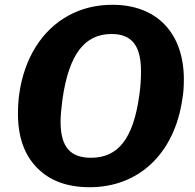

<svg xmlns="http://www.w3.org/2000/svg" viewBox="-20 -772 814 802"><path d="M355 10C560 10 710 -131 742 -361C746 -382 748 -409 748 -440C748 -633 636 -752 450 -752C382 -752 321 -737 266 -707C156 -647 81 -530 60 -377C57 -354 55 -327 55 -297C55 -201 81 -126 134 -72C187 -17 260 10 355 10ZM360 -113C273 -113 233 -159 233 -264C233 -288 236 -319 241 -358C268 -545 333 -630 446 -630C530 -630 569 -582 569 -474C569 -443 567 -410 562 -375C537 -192 473 -113 360 -113Z"/></svg>

Font: Libre Franklin
Style: Bold Italic
Weight: 700
Italic angle: -8°
Designer: Pablo Impallari, Rodrigo Fuenzalida
Foundry: Impallari Type
Version: Version 1.002; ttfautohint (v1.5)